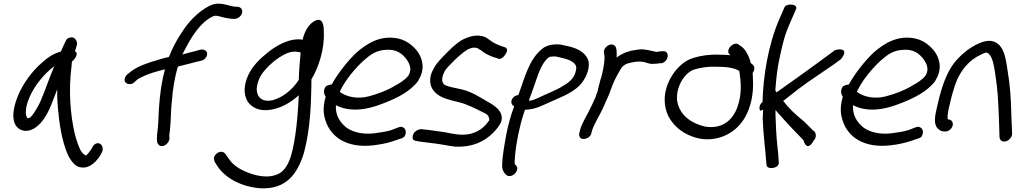

<svg xmlns="http://www.w3.org/2000/svg" viewBox="-20 -766 5563 1050"><path d="M390 -485C394 -498 398 -514 402 -526C401 -542 389 -569 361 -560C352 -558 347 -554 343 -549C336 -536 323 -508 313 -484C269 -472 240 -451 208 -422C158 -379 107 -312 78 -242C52 -177 41 -113 70 -75C92 -46 138 -39 180 -73C240 -119 263 -202 293 -278C292 -234 295 -187 300 -143C308 -61 327 37 359 96C375 122 391 140 412 147C465 163 503 119 522 94L535 72C561 25 505 -12 480 49L466 68C462 73 452 85 449 84L448 83H447C443 82 432 74 421 57C410 35 399 4 389 -34C365 -136 354 -270 371 -402C372 -413 372 -421 374 -430C385 -437 415 -475 390 -485ZM277 -404C251 -344 229 -277 204 -218C187 -178 150 -118 137 -120C136 -120 133 -120 129 -121C115 -140 121 -188 140 -231C169 -300 224 -365 277 -404Z M1173 -746C1158 -746 1143 -742 1125 -734C1063 -702 1010 -647 971 -584C946 -547 923 -503 904 -455C883 -450 858 -443 839 -437C787 -422 730 -403 692 -372L675 -358C669 -352 664 -345 662 -336C658 -318 671 -306 688 -306C697 -306 707 -309 714 -315V-316L730 -330C735 -335 749 -342 769 -351C799 -365 838 -376 882 -387C853 -279 849 -177 845 -90C844 -65 838 -30 838 -6L839 9C839 14 845 23 848 26C869 47 906 18 907 -9L906 -21C905 -27 907 -37 909 -51C916 -113 913 -160 921 -225C925 -277 935 -343 953 -402C989 -410 1033 -423 1050 -427C1069 -432 1094 -433 1104 -449C1124 -473 1109 -499 1078 -495L1046 -486C1029 -482 1009 -477 977 -468C979 -473 983 -477 985 -483C1027 -566 1074 -642 1143 -676C1150 -679 1155 -680 1158 -680C1165 -680 1169 -679 1178 -677C1196 -672 1224 -665 1248 -663H1263C1281 -663 1300 -678 1304 -696C1308 -713 1297 -729 1278 -729H1266C1235 -733 1210 -746 1173 -746Z M1154 119 1174 150C1219 211 1303 257 1409 264C1545 268 1607 187 1643 67C1677 -62 1681 -195 1683 -304V-332C1721 -394 1755 -494 1751 -589C1750 -602 1755 -669 1710 -656C1669 -639 1645 -594 1635 -549C1564 -561 1487 -514 1443 -478C1403 -446 1362 -407 1338 -356C1312 -300 1312 -250 1333 -213C1356 -176 1405 -151 1480 -170C1530 -182 1575 -210 1614 -245C1611 -177 1605 -94 1595 -28C1579 78 1558 169 1488 191H1487C1447 206 1394 198 1353 184C1302 167 1257 141 1234 106L1212 75C1208 70 1201 64 1190 64C1173 64 1154 78 1150 97C1149 103 1154 119 1154 119ZM1429 -383C1458 -417 1496 -448 1537 -469C1569 -485 1595 -487 1624 -479C1620 -435 1615 -376 1614 -330L1607 -319C1574 -272 1527 -235 1475 -219C1415 -204 1385 -234 1384 -276V-284C1389 -325 1405 -356 1429 -383Z M2268 -327C2309 -392 2288 -451 2262 -486C2239 -515 2206 -544 2159 -555C2063 -576 1989 -530 1930 -479C1882 -433 1831 -370 1794 -304C1778 -303 1767 -297 1762 -294C1744 -269 1754 -248 1761 -237C1746 -183 1747 -147 1760 -107C1788 -19 1873 45 2020 29C2063 24 2100 16 2130 6L2171 -8C2181 -10 2187 -15 2191 -18C2205 -40 2199 -60 2188 -67C2182 -72 2174 -74 2164 -71H2163L2121 -55C2097 -47 2065 -42 2027 -37C1952 -28 1892 -49 1862 -79C1833 -107 1814 -142 1817 -191C1839 -179 1869 -169 1906 -167C1972 -163 2035 -184 2085 -204C2151 -230 2225 -266 2268 -325ZM1838 -264C1866 -326 1923 -394 1971 -437C2007 -469 2038 -489 2083 -493C2148 -500 2179 -473 2203 -442C2220 -418 2235 -386 2213 -352C2197 -331 2167 -311 2137 -296V-295C2096 -271 2048 -253 1996 -239C1931 -222 1871 -238 1838 -264Z M2684 -186C2676 -193 2663 -201 2650 -208C2608 -232 2564 -262 2510 -276L2464 -286C2443 -290 2415 -298 2407 -305C2398 -320 2395 -326 2401 -351C2404 -359 2408 -370 2415 -382C2421 -391 2442 -414 2473 -444C2504 -473 2528 -490 2539 -496C2560 -506 2574 -508 2590 -503L2612 -490C2630 -474 2655 -462 2681 -453L2700 -447C2718 -436 2738 -456 2748 -476C2755 -486 2758 -505 2736 -509L2716 -516C2705 -521 2693 -525 2684 -530C2666 -539 2653 -553 2632 -564H2631C2594 -578 2558 -571 2520 -554C2494 -543 2465 -519 2430 -484C2395 -449 2370 -423 2359 -404C2348 -386 2340 -369 2336 -354C2322 -293 2353 -259 2389 -239C2430 -217 2481 -212 2523 -197C2562 -182 2604 -161 2639 -143C2652 -133 2654 -127 2656 -109C2630 -69 2590 -38 2535 -31C2480 -24 2436 -41 2384 -47C2356 -50 2327 -56 2298 -58L2281 -60C2279 -60 2263 -56 2257 -51C2237 -38 2233 -16 2239 -3C2243 1 2249 4 2258 5L2274 8C2300 11 2331 16 2361 19C2395 23 2433 32 2469 36H2470C2561 40 2627 10 2676 -39C2692 -55 2715 -81 2722 -104C2732 -143 2706 -171 2684 -186Z M2787 -188 2792 -185C2773 -135 2757 -77 2747 -21C2737 36 2727 90 2726 138C2726 165 2736 179 2748 190C2776 216 2830 164 2800 136H2799L2795 132C2793 123 2796 100 2797 82C2803 14 2821 -75 2845 -148L2851 -166C2907 -166 2951 -192 2995 -211C3052 -237 3126 -262 3167 -320C3191 -353 3210 -407 3195 -442C3176 -485 3128 -506 3074 -516C3057 -520 3041 -525 3015 -523C2990 -523 2963 -514 2945 -499C2872 -441 2848 -336 2815 -246H2811C2803 -244 2793 -240 2788 -234C2771 -217 2775 -197 2786 -188ZM3004 -457C3020 -459 3027 -455 3046 -451C3091 -441 3136 -426 3131 -388C3124 -341 3098 -320 3064 -299H3063C3024 -272 2970 -254 2922 -230C2904 -222 2889 -216 2872 -215C2876 -226 2880 -239 2885 -251C2911 -320 2929 -394 2963 -435C2979 -452 2983 -457 3002 -457Z M3596 -420C3638 -427 3646 -491 3603 -486H3595C3587 -484 3580 -484 3568 -482C3567 -482 3565 -483 3562 -484L3546 -487C3538 -489 3532 -491 3525 -492L3504 -495C3478 -499 3453 -492 3434 -489H3433L3409 -482H3408C3388 -474 3368 -464 3352 -451C3353 -473 3355 -511 3338 -519C3311 -534 3277 -501 3283 -476C3284 -467 3286 -465 3286 -456C3287 -426 3276 -367 3266 -336L3265 -335C3261 -318 3257 -305 3253 -289L3249 -272C3248 -266 3248 -265 3245 -258C3239 -243 3240 -248 3240 -242C3227 -212 3212 -180 3197 -151C3182 -122 3162 -90 3153 -58L3148 -38C3145 -24 3150 -6 3171 -6C3190 -6 3207 -18 3213 -33V-34L3218 -53C3232 -95 3262 -139 3283 -186V-187C3294 -215 3311 -245 3320 -275C3335 -319 3352 -350 3373 -386C3386 -409 3404 -419 3433 -424L3449 -427C3465 -430 3485 -430 3501 -427C3515 -425 3529 -414 3556 -417C3566 -417 3576 -418 3588 -420Z M3635 -131C3655 -92 3692 -54 3735 -33C3772 -14 3827 4 3891 -8C3977 -24 4045 -83 4076 -172C4100 -235 4100 -303 4097 -351L4096 -367C4106 -380 4110 -399 4098 -411L4085 -422C4083 -428 4083 -435 4080 -441C4071 -468 4054 -500 4030 -515L4021 -521C3995 -545 3942 -492 3971 -467H3972L3975 -464C3956 -466 3936 -467 3912 -467C3860 -469 3811 -462 3768 -448C3716 -432 3672 -385 3646 -337C3603 -257 3610 -181 3635 -131ZM3777 -386C3809 -396 3853 -403 3895 -401H3896C3953 -401 3994 -396 4023 -378C4032 -322 4039 -255 4013 -181C3985 -103 3924 -59 3835 -74C3770 -89 3719 -124 3697 -171C3654 -252 3712 -366 3777 -386Z M4243 -664C4180 -519 4154 -350 4150 -208C4133 -195 4129 -173 4138 -160C4143 -163 4145 -164 4153 -166C4153 -153 4152 -135 4151 -119C4153 -43 4167 68 4171 127L4173 140C4180 164 4243 154 4239 122L4238 107C4238 96 4235 67 4230 19C4225 -28 4223 -81 4221 -137V-164C4230 -153 4241 -142 4253 -128C4273 -105 4297 -79 4325 -50C4353 -21 4371 -3 4373 0H4374C4376 11 4394 66 4429 4C4445 -13 4444 -33 4436 -43V-46L4427 -52L4378 -101C4330 -140 4295 -172 4263 -214C4286 -231 4314 -254 4346 -279C4400 -320 4489 -378 4543 -416L4577 -441C4590 -454 4618 -496 4571 -496C4562 -496 4553 -494 4546 -491H4545L4510 -465C4427 -403 4310 -320 4227 -261L4220 -272C4221 -279 4221 -288 4222 -295C4226 -348 4232 -394 4240 -433C4259 -524 4270 -574 4305 -651L4333 -715C4347 -745 4284 -749 4271 -728Z M5096 -327C5137 -392 5116 -451 5090 -486C5067 -515 5034 -544 4987 -555C4891 -576 4817 -530 4758 -479C4710 -433 4659 -370 4622 -304C4606 -303 4595 -297 4590 -294C4572 -269 4582 -248 4589 -237C4574 -183 4575 -147 4588 -107C4616 -19 4701 45 4848 29C4891 24 4928 16 4958 6L4999 -8C5009 -10 5015 -15 5019 -18C5033 -40 5027 -60 5016 -67C5010 -72 5002 -74 4992 -71H4991L4949 -55C4925 -47 4893 -42 4855 -37C4780 -28 4720 -49 4690 -79C4661 -107 4642 -142 4645 -191C4667 -179 4697 -169 4734 -167C4800 -163 4863 -184 4913 -204C4979 -230 5053 -266 5096 -325ZM4666 -264C4694 -326 4751 -394 4799 -437C4835 -469 4866 -489 4911 -493C4976 -500 5007 -473 5031 -442C5048 -418 5063 -386 5041 -352C5025 -331 4995 -311 4965 -296V-295C4924 -271 4876 -253 4824 -239C4759 -222 4699 -238 4666 -264Z M5107 -65C5116 -55 5127 -47 5142 -47H5150C5168 -47 5186 -62 5190 -80C5194 -98 5183 -113 5165 -113H5164C5160 -120 5162 -145 5169 -175L5184 -238C5190 -258 5195 -278 5203 -301C5229 -380 5283 -440 5344 -467C5368 -479 5376 -483 5387 -472C5409 -453 5417 -401 5423 -360C5436 -274 5439 -224 5443 -114L5446 -18C5446 -9 5450 0 5457 4C5479 19 5514 -7 5515 -33L5511 -131C5508 -243 5504 -295 5490 -382C5482 -434 5475 -494 5439 -525C5404 -553 5366 -544 5325 -525C5284 -505 5247 -477 5216 -443C5167 -391 5139 -317 5118 -238L5103 -175C5094 -136 5084 -89 5107 -65Z"/></svg>

Font: Stray Cat
Style: ExBdObl
Weight: 800
Version: Version 1.0